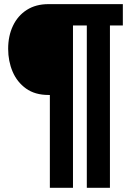

<svg xmlns="http://www.w3.org/2000/svg" viewBox="-20 -733 637 930"><path d="M221.5 176.5V-273H215Q149.5 -273 106 -304.2Q62.5 -335.5 41 -386.2Q19.5 -437 19.5 -496.5Q19.5 -559 42.8 -608Q66 -657 109.8 -685Q153.5 -713 215 -713H575V-609.5H512.5V176.5H400.5V-609.5H333.5V176.5Z"/></svg>

Font: Heraclito ExtraBold
Style: Regular
Weight: 800
Designer: Kostas Bartsokas (font) & Cristiano Sobral (main changes)
Foundry: Kostas Bartsokas (font) & Cristiano Sobral (main changes)
Version: Version 1.00;July 8, 2020;FontCreator 13.0.0.2655 64-bit